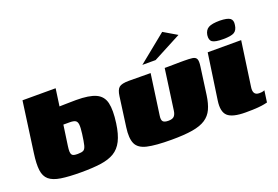

<svg xmlns="http://www.w3.org/2000/svg" viewBox="-86 -855 1615 1116"><g transform="rotate(-20 721.5 -297.0)"><path d="M256 5Q179 5 131 -2.5Q83 -10 59 -30.5Q35 -51 30 -90Q25 -129 34 -193L77 -505H282L267 -398Q274 -398 284 -398.5Q294 -399 306.5 -399Q319 -399 335 -399.5Q351 -400 370 -400Q451 -400 492 -381Q533 -362 543.5 -317Q554 -272 543 -193Q534 -128 514 -88.5Q494 -49 460.5 -29Q427 -9 376.5 -2Q326 5 256 5ZM273 -102Q297 -102 308 -108Q319 -114 324.5 -135.5Q330 -157 336 -203Q341 -241 339 -259.5Q337 -278 326 -284.5Q315 -291 291 -291Q286 -291 281 -291Q276 -291 271.5 -291Q267 -291 262 -291Q257 -291 252 -291L234 -165Q231 -144 231.5 -131.5Q232 -119 236.5 -112.5Q241 -106 250 -104Q259 -102 273 -102Z M831 -399 796 -149Q792 -123 800.5 -113Q809 -103 834 -103Q859 -103 869.5 -114Q880 -125 883 -147L918 -399Q919 -399 936 -399Q953 -399 975.5 -399.5Q998 -400 1016.5 -400Q1035 -400 1039 -400Q1070 -400 1089 -397.5Q1108 -395 1114.5 -382Q1121 -369 1116 -335L1093 -167Q1086 -117 1070.5 -83.5Q1055 -50 1024.5 -30Q994 -10 943 -1.5Q892 7 814 7Q715 7 663.5 -5Q612 -17 596.5 -51.5Q581 -86 590 -151L615 -335Q620 -373 636 -386.5Q652 -400 697 -400Q731 -400 764 -399.5Q797 -399 831 -399ZM802 -460 976 -601 1059 -552 884 -460Z M1273 5Q1191 5 1162 -22Q1133 -49 1143 -116L1184 -399H1391L1352 -124Q1348 -99 1356 -86Q1364 -73 1385 -73Q1402 -73 1409 -75.5Q1416 -78 1418 -79L1408 -7Q1403 -6 1390 -3Q1377 0 1349.5 2.5Q1322 5 1273 5ZM1295 -440Q1246 -440 1229 -451.5Q1212 -463 1216 -494Q1221 -524 1242.5 -536Q1264 -548 1313 -548Q1359 -547 1375.5 -535Q1392 -523 1387 -494Q1383 -463 1364 -451.5Q1345 -440 1295 -440Z"/></g></svg>

Font: Genos Thin Black
Style: Italic
Weight: 900
Italic angle: -8°
Version: Version 1.010